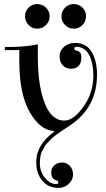

<svg xmlns="http://www.w3.org/2000/svg" viewBox="-20 -691 520 944"><path d="M300 -568Q282 -586 282 -611Q282 -636 300 -653.5Q318 -671 343 -671Q368 -671 385.5 -653.5Q403 -636 403 -611Q403 -586 385.5 -568Q368 -550 343 -550Q318 -550 300 -568ZM120.5 -568Q103 -586 103 -611Q103 -636 120.5 -653.5Q138 -671 163 -671Q188 -671 206 -653.5Q224 -636 224 -611Q224 -586 206 -568Q188 -550 163 -550Q138 -550 120.5 -568ZM268 233Q218 233 188 197.5Q158 162 158 106Q158 21 246 -43L245 -47Q177 -51 126 -140Q75 -229 75 -389V-445H4V-460H25Q104 -460 166 -473V-412Q166 -271 199.5 -184.5Q233 -98 296 -98Q341 -98 390 -166Q439 -234 439 -320Q439 -369 425 -406.5Q411 -444 381 -456Q371 -461 358 -461Q345 -461 345 -452.5Q345 -444 354 -443Q381 -438 380 -409Q380 -353 328 -353Q304 -353 288.5 -370Q273 -387 273 -414.5Q273 -442 295 -461Q317 -480 348 -480Q404 -480 430.5 -436Q457 -392 457 -324Q457 -163 325 -75Q323 -73 304 -61Q285 -49 280.5 -45.5Q276 -42 259 -30Q242 -18 236.5 -12Q231 -6 218 6.5Q205 19 200 28Q195 37 188 50Q176 72 176 112.5Q176 153 201 183.5Q226 214 257 214Q267 214 267 206Q267 198 258 196Q232 190 232 156Q232 135 247.5 121.5Q263 108 285.5 108Q308 108 323.5 124.5Q339 141 339 167Q339 193 318 213Q297 233 268 233Z"/></svg>

Font: Elsie
Style: Regular
Weight: 400
Designer: Alejandro Inler
Foundry: Alejandro Inler
Version: 1.002